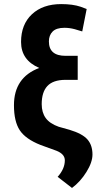

<svg xmlns="http://www.w3.org/2000/svg" viewBox="-20 -741 512 953"><path d="M388.2 -585 350.6 -596.2Q325.2 -603 299.8 -603Q259.8 -603 241.2 -584.5Q222.7 -565.9 222.7 -535.2Q222.7 -463.9 305.2 -463.9H365.7V-344.7H303.7Q243.2 -344.2 215.1 -314Q187 -283.7 187 -224.1Q187 -182.6 207 -155Q227.1 -127.4 271.5 -111.8L325.2 -96.7Q388.7 -77.6 413.8 -49.1Q439 -20.5 439 25.9Q439 64.5 408.9 112.8Q378.9 161.1 337.4 191.9L266.1 136.7Q301.8 97.2 301.8 54.7Q301.8 23.9 260.3 7.3L181.2 -21.5Q106.9 -50.8 78.1 -94.5Q49.3 -138.2 49.3 -218.8Q49.3 -356.4 174.8 -403.8Q84.5 -442.4 84.5 -532.7Q84.5 -619.6 138.4 -670.2Q192.4 -720.7 283.7 -720.7Q341.3 -720.7 380.4 -707.5L410.2 -696.3Z"/></svg>

Font: Roboto Condensed
Style: Bold
Weight: 700
Designer: Google
Version: Version 2.134; 2016